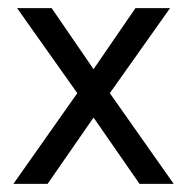

<svg xmlns="http://www.w3.org/2000/svg" viewBox="-20 -466 447 472"><path d="M313 -446 210 -296 107 -446H22L170 -237L13 -14H97L210 -177L323 -14H407L250 -237L398 -446Z"/></svg>

Font: SpinnyJost Regular
Style: Regular
Weight: 400
Version: Version 3.710